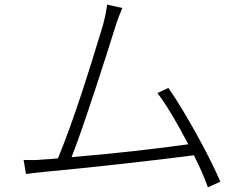

<svg xmlns="http://www.w3.org/2000/svg" viewBox="-20 -774 1040 821"><path d="M922 3C882 -95 770 -299 700 -398L653 -376C693 -325 742 -240 785 -157C675 -141 448 -115 286 -102C335 -224 445 -568 473 -659C486 -700 495 -719 503 -740L438 -754C435 -731 432 -713 421 -669C363 -479 303 -281 228 -97C204 -94 184 -93 165 -92C137 -89 109 -89 81 -90L91 -30C119 -34 143 -36 168 -39C307 -51 660 -90 809 -110C836 -58 856 -9 869 27Z"/></svg>

Font: Spoqa Han Sans Neo Light
Style: Regular
Weight: 300
Designer: [Spoqa Han Sans Neo] Dong-huui Kim  Younghwa Kang  Yujin Lee  [Noto Sans] Ryoko NISHIZUKA  (kana & ideographs); Paul D. 
Foundry: Spoqa (http://www.spoqa-han-sans.com)
Version: Version 1.000